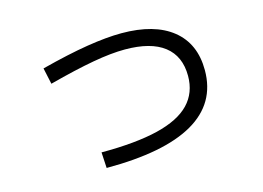

<svg xmlns="http://www.w3.org/2000/svg" viewBox="-79 -692 1159 845"><g transform="rotate(-15 500.0 -270.0)"><path d="M308 -64Q465 -64 565.5 -88.5Q666 -113 714.5 -163.5Q763 -214 763 -291Q763 -381 702.5 -428Q642 -475 524 -475Q462 -475 378 -460Q294 -445 173 -413L157 -487Q280 -519 370.5 -533.5Q461 -548 528 -548Q678 -548 759.5 -482.5Q841 -417 841 -296Q841 -145 708 -68.5Q575 8 312 8Z"/></g></svg>

Font: M PLUS 1 Code
Style: Regular
Weight: 400
Designer: Coji Morishita
Foundry: UNDERFOREST DESIGN
Version: Version 1.005